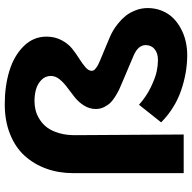

<svg xmlns="http://www.w3.org/2000/svg" viewBox="-20 -784 819 820"><g transform="rotate(-90 390.0 -374.5)"><path d="M445.8 -263.2Q428.2 -270.5 417.7 -275.4Q407.2 -280.3 389.4 -291Q371.6 -301.8 361.1 -312.5Q350.6 -323.2 342.3 -339.8Q334 -356.4 334 -375Q334 -402.3 348.6 -425.5Q363.3 -448.7 383.8 -465.1Q404.3 -481.4 425 -496.6Q445.8 -511.7 460.4 -529.5Q475.1 -547.4 475.1 -566.9Q475.1 -591.8 457.3 -608.4Q439.5 -625 416.5 -631.1Q393.6 -637.2 368.2 -637.2Q347.7 -637.2 328.1 -632.3Q308.6 -627.4 288.8 -614.7Q269 -602.1 254.6 -582.8Q240.2 -563.5 231 -532.2Q221.7 -501 222.2 -461.9L225.1 0H60.1V-472.2Q60.1 -533.7 79.1 -586.4Q98.1 -639.2 134 -679Q169.9 -718.8 226.6 -741.5Q283.2 -764.2 354 -764.2Q432.1 -764.2 496.8 -744.4Q561.5 -724.6 602.3 -683.3Q643.1 -642.1 643.1 -585.9Q643.1 -550.3 627.9 -521.7Q612.8 -493.2 591.6 -476.3Q570.3 -459.5 548.8 -446Q527.3 -432.6 512.2 -419.4Q497.1 -406.2 497.1 -393.1Q497.1 -388.7 499 -384.8Q501 -380.9 505.9 -377Q510.7 -373 514.9 -370.1Q519 -367.2 528.6 -362.8Q538.1 -358.4 543.9 -356Q549.8 -353.5 562.7 -348.1Q575.7 -342.8 583 -339.8L642.1 -314.9Q654.3 -309.6 667.5 -302.2Q680.7 -294.9 699.2 -280Q717.8 -265.1 731.4 -248.3Q745.1 -231.4 755.1 -206.3Q765.1 -181.2 765.1 -153.8Q765.1 -121.6 753.9 -93.8Q742.7 -65.9 723.4 -46.1Q704.1 -26.4 678.5 -12.5Q652.8 1.5 623.8 8.3Q594.7 15.1 564 15.1Q489.3 15.1 412.8 -11.2Q336.4 -37.6 276.9 -96.2L352.1 -190.9Q386.7 -159.7 427.5 -140.1Q468.3 -120.6 494.9 -115.2Q521.5 -109.9 543 -109.9Q572.8 -109.9 589.8 -124.3Q606.9 -138.7 606.9 -162.1Q606.9 -194.8 562 -213.9Z"/></g></svg>

Font: Messapia Bold
Style: Regular
Weight: 400
Designer: Luca Marsano
Foundry: Collletttivo
Version: Version 1.000;FEAKit 1.0